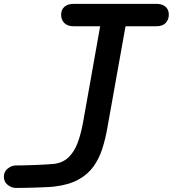

<svg xmlns="http://www.w3.org/2000/svg" viewBox="-62 -948 872 969"><path d="M19 0.5Q-4 0.5 -23.2 -15Q-42.5 -30.5 -42.5 -56.5Q-42.5 -81 -23.2 -97Q-4 -113 19 -113Q31 -113 57 -113.5Q83 -114 114 -115.2Q145 -116.5 172 -118Q199 -119.5 212.5 -121Q257.5 -127.5 285.5 -155.5Q313.5 -183.5 329.8 -227Q346 -270.5 356 -324.2Q366 -378 376 -436L443.5 -815.5H309Q279.5 -815.5 263 -831.5Q246.5 -847.5 246.5 -874Q246.5 -899 263.2 -913.8Q280 -928.5 310.5 -928.5H728Q757 -928.5 773.5 -914Q790 -899.5 790 -874Q790 -849 774.2 -832.2Q758.5 -815.5 727.5 -815.5H571.5L501 -421Q490 -361.5 480.2 -304.8Q470.5 -248 454.5 -198Q438.5 -148 410.2 -108.2Q382 -68.5 334.5 -42Q287 -15.5 213 -6.5Q203.5 -5 178.2 -3.8Q153 -2.5 122.2 -1.5Q91.5 -0.5 63.5 0Q35.5 0.5 19 0.5Z"/></svg>

Font: Edu AU VIC WA NT Hand SemiBold
Style: Regular
Weight: 600
Version: Version 1.001